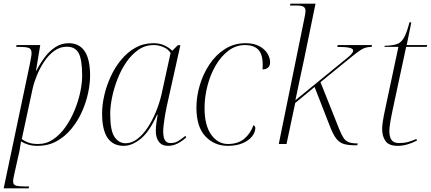

<svg xmlns="http://www.w3.org/2000/svg" viewBox="-22 -780 2334 1040"><path d="M139 -430Q143 -452 146 -467.5Q149 -483 149 -492Q149 -515 133.5 -520.5Q118 -526 84 -526H65L68 -536H196L173 -397H175Q195 -436 220.5 -470Q246 -504 278.5 -525Q311 -546 350 -546Q466 -546 466 -370Q466 -327 455 -275.5Q444 -224 421.5 -174Q399 -124 364.5 -82Q330 -40 284.5 -15Q239 10 181 10Q153 10 131.5 3.5Q110 -3 92 -14Q90 -4 88.5 7Q87 18 84 35L55 165Q53 175 51 185Q49 195 49 202Q49 221 64.5 225.5Q80 230 116 230H136L133 240H-2ZM184 0Q229 0 266 -25Q303 -50 332 -91Q361 -132 381.5 -181.5Q402 -231 412.5 -280Q423 -329 423 -370Q423 -456 404.5 -491.5Q386 -527 340 -527Q303 -527 272 -504.5Q241 -482 217.5 -446.5Q194 -411 178 -372Q162 -333 155 -301L96 -27Q105 -19 127 -9.5Q149 0 184 0Z M648 10Q531 10 531 -165Q531 -212 543 -264Q555 -316 578 -366Q601 -416 635 -457Q669 -498 712.5 -522Q756 -546 809 -546Q842 -546 867.5 -534.5Q893 -523 911 -505L941 -535H955L881 -203Q877 -185 872.5 -159Q868 -133 865 -108Q862 -83 862 -68Q862 -38 871 -21.5Q880 -5 902 -5Q925 -5 942.5 -15.5Q960 -26 982 -44L987 -36Q967 -17 941.5 -3.5Q916 10 888 10Q855 10 838 -13Q821 -36 822 -75Q822 -90 825 -114Q828 -138 832 -159H829Q787 -66 740 -28Q693 10 648 10ZM658 -4Q691 -4 721.5 -27Q752 -50 777.5 -88.5Q803 -127 822 -173Q841 -219 852 -265L902 -493Q889 -514 863 -525Q837 -536 810 -536Q765 -536 728 -510.5Q691 -485 662.5 -443.5Q634 -402 614.5 -352Q595 -302 585 -252.5Q575 -203 575 -163Q575 -72 598.5 -38Q622 -4 658 -4Z M1212 10Q1139 10 1090.5 -41.5Q1042 -93 1042 -197Q1042 -257 1060 -318Q1078 -379 1112.5 -431Q1147 -483 1196.5 -514.5Q1246 -546 1308 -546Q1352 -546 1381.5 -530.5Q1411 -515 1426 -491Q1441 -467 1441 -442Q1441 -423 1429.5 -413.5Q1418 -404 1400 -404Q1400 -409 1400.5 -415.5Q1401 -422 1401 -429Q1401 -487 1376.5 -511.5Q1352 -536 1306 -536Q1256 -536 1215.5 -505.5Q1175 -475 1146 -425Q1117 -375 1101.5 -314.5Q1086 -254 1086 -195Q1086 -101 1122 -50.5Q1158 0 1213 0Q1266 0 1300 -27.5Q1334 -55 1351 -102Q1355 -100 1358 -96Q1361 -92 1361 -87Q1361 -64 1343.5 -41.5Q1326 -19 1292.5 -4.5Q1259 10 1212 10Z M1903 7Q1865 7 1841 0Q1817 -7 1800 -28.5Q1783 -50 1765 -96L1682 -309L1577 -222L1530 0H1488L1627 -682Q1629 -691 1631 -703Q1633 -715 1633 -720Q1633 -737 1622 -743.5Q1611 -750 1588 -750H1549L1551 -760H1687L1648 -570Q1638 -519 1625.5 -460.5Q1613 -402 1600.5 -344Q1588 -286 1578 -237L1861 -468Q1891 -492 1891 -506Q1891 -516 1871.5 -521Q1852 -526 1805 -526L1807 -536H1993L1991 -526Q1962 -526 1941 -514.5Q1920 -503 1887 -476L1714 -335L1816 -79Q1828 -50 1838.5 -33.5Q1849 -17 1866.5 -10Q1884 -3 1916 -3L1913 7Z M2132 10Q2085 10 2066.5 -15.5Q2048 -41 2048 -82Q2048 -97 2051.5 -121.5Q2055 -146 2065 -192L2136 -526H2060L2062 -532Q2102 -533 2126 -540.5Q2150 -548 2165.5 -574.5Q2181 -601 2196 -659H2206L2181 -536H2292L2289 -526H2178L2104 -181Q2094 -132 2090.5 -108.5Q2087 -85 2087 -70Q2087 -38 2099 -21.5Q2111 -5 2140 -5Q2167 -5 2188.5 -11Q2210 -17 2233 -27L2237 -19Q2182 10 2132 10Z"/></svg>

Font: Noto Serif Display ExtraLight
Style: Italic
Weight: 200
Italic angle: -12°
Designer: Monotype Design Team
Foundry: Monotype Imaging Inc.
Version: Version 2.009